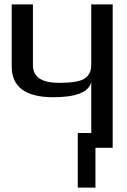

<svg xmlns="http://www.w3.org/2000/svg" viewBox="-20 -669 577 869"><path d="M393 -298Q377 -229 221 -229Q33 -229 33 -368V-649H129V-374Q129 -294 247 -294Q333 -294 362 -313Q393 -333 393 -374V-649H490V0H412V180H332V-67H393Z"/></svg>

Font: Gamestation Display
Style: Regular
Weight: 400
Designer: Jonas Hecksher
Foundry: Jonas Hecksher, Playtypeª, e-types AS
Version: Version 1.003